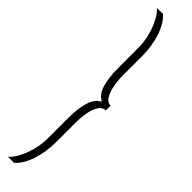

<svg xmlns="http://www.w3.org/2000/svg" viewBox="-318 -703 814 814"><g transform="rotate(45 89.0 -296.5)"><path d="M8 150Q23 136 34.5 116Q46 96 54.5 72.5Q63 49 67.5 24Q72 -1 72 -25V-146Q72 -204 83.5 -242.5Q95 -281 121 -294V-299Q95 -312 83.5 -350.5Q72 -389 72 -447V-568Q72 -592 67.5 -617Q63 -642 54.5 -665.5Q46 -689 34.5 -709Q23 -729 8 -743H44Q58 -731 70 -711.5Q82 -692 90.5 -667Q99 -642 103.5 -613.5Q108 -585 108 -556V-441Q108 -410 113.5 -380Q119 -350 131 -330.5Q143 -311 162 -311V-282Q142 -282 130 -262.5Q118 -243 113 -213.5Q108 -184 108 -152V-37Q108 -8 103.5 20.5Q99 49 90.5 74Q82 99 70 118.5Q58 138 44 150Z"/></g></svg>

Font: Saira UltraCondensed Thin
Style: Regular
Weight: 250
Width: 1
Designer: Hector Gatti with collaboration of the Omnibus-Type team
Foundry: Omnibus-Type
Version: Version 1.101